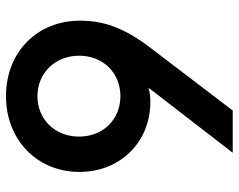

<svg xmlns="http://www.w3.org/2000/svg" viewBox="-98 -687 797 641"><g transform="rotate(90 300.5 -366.5)"><path d="M301 12C447 12 554 -92 554 -233C554 -370 454 -470 320 -470C303 -470 287 -468 273 -464L490 -745H349L141 -472C70 -380 49 -310 49 -235C49 -92 154 12 301 12ZM166 -232C166 -313 224 -370 301 -370C378 -370 436 -313 436 -232C436 -151 378 -93 301 -93C225 -93 166 -151 166 -232Z"/></g></svg>

Font: Mluvka SemiBold
Style: Regular
Weight: 600
Designer: Modified by Jiří Krblich, Original typeface by Gumpita Rahayu
Foundry: Gumpita Rahayu & Jiří Krblich
Version: Version 2.000;Glyphs 3.1.1 (3134)